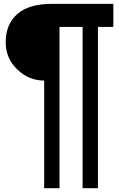

<svg xmlns="http://www.w3.org/2000/svg" viewBox="-20 -780 620 1000"><path d="M210 200.2Q210 0 210 -120.1Q210 -240.2 210 -360.4Q129.9 -360.4 70.3 -418Q9.8 -475.6 9.8 -559.6Q9.8 -654.3 70.3 -707Q129.9 -759.8 250 -759.8Q356.4 -759.8 570.3 -759.8Q570.3 -730.5 570.3 -639.6Q549.8 -639.6 490.2 -639.6Q490.2 -429.7 490.2 200.2Q469.7 200.2 410.2 200.2Q410.2 -9.8 410.2 -639.6Q379.9 -639.6 290 -639.6Q290 -240.2 290 -125Q290 -9.8 290 200.2Q263.7 200.2 210 200.2Z"/></svg>

Font: Alibu-Mazigh Belqasem 1
Style: Bold
Weight: 400
Designer: Mazigh Mubarik Belqasem
Version: Version 1.0